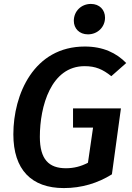

<svg xmlns="http://www.w3.org/2000/svg" viewBox="-20 -943 670 978"><path d="M428 -768C477 -768 515 -805 515 -853C515 -893 487 -923 443 -923C394 -923 356 -886 356 -837C356 -798 384 -768 428 -768ZM412 -706C152 -706 48 -462 48 -259C48 -79 140 15 305 15C396 15 478 -10 550 -55L596 -391H352V-293H454L428 -114C392 -95 355 -86 316 -86C229 -86 183 -131 183 -246C183 -402 240 -606 411 -606C467 -606 503 -590 547 -555L623 -622C573 -673 506 -706 412 -706Z"/></svg>

Font: Fira Sans Medium
Style: Italic
Weight: 500
Italic angle: -8°
Designer: bBox Type GmbH & Carrois Corporate GbR & Edenspiekermann AG
Foundry: bBox Type GmbH & Carrois Corporate GbR & Edenspiekermann AG
Version: Version 4.301;PS 004.301;hotconv 1.0.88;makeotf.lib2.5.64775